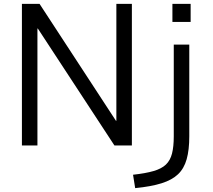

<svg xmlns="http://www.w3.org/2000/svg" viewBox="-20 -750 1096 990"><path d="M93 0V-730H184L578 -127H580V-730H660V0H570L175 -603H173V0ZM666 151Q730 144 771.5 132Q813 120 835.5 98.5Q858 77 867 41.5Q876 6 876 -47V-520H956V-47Q956 23 942.5 71Q929 119 898 148.5Q867 178 813 195Q759 212 677 220ZM869 -637V-730H963V-637Z"/></svg>

Font: M PLUS 1
Style: Regular
Weight: 400
Designer: Coji Morishita
Foundry: UNDERFOREST DESIGN
Version: Version 1.001